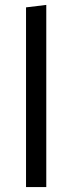

<svg xmlns="http://www.w3.org/2000/svg" viewBox="-20 -762 294 782"><path d="M86 0Q86 -55.5 86 -106.5Q86 -157.5 86 -219V-493.5Q86 -556.5 86 -616Q86 -675.5 86 -732L168.5 -742Q168.5 -681.5 168.5 -620.8Q168.5 -560 168.5 -493.5V-219Q168.5 -157.5 168.5 -106.5Q168.5 -55.5 168.5 0Z"/></svg>

Font: Commissioner Thin
Style: Regular
Weight: 400
Version: Version 1.000